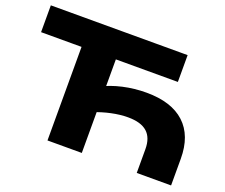

<svg xmlns="http://www.w3.org/2000/svg" viewBox="-121 -937 1320 1124"><g transform="rotate(20 538.5 -375.0)"><path d="M666.8 -288.6Q617.6 -288.6 563.6 -277Q509.6 -265.5 455 -244L443.4 -398.9Q501.6 -429.2 572.7 -445.3Q643.8 -461.3 718.8 -461.3Q875.1 -461.3 957 -385.5Q1039 -309.8 1039 -165.9V0H825.1V-148.1Q825.1 -219 786.1 -253.8Q747.1 -288.6 666.8 -288.6ZM869.1 -582.9H386.4L482.8 -679.3V0H269V-679.3L365.3 -582.9H16.9V-750H869.1Z"/></g></svg>

Font: Unbounded Variable
Style: Regular
Weight: 400
Designer: Luke Prowse, Jean-Baptiste Morizot, Fátima Lázaro, Florian Runge
Foundry: NaN
Version: Version 1.600;FEAKit 1.0